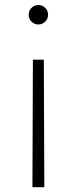

<svg xmlns="http://www.w3.org/2000/svg" viewBox="-20 -572 309 772"><path d="M110.4 180.7 112.3 -332H156.2L158.2 180.7ZM133.8 -473.6Q118.2 -473.6 106.7 -485.1Q95.2 -496.6 95.2 -512.7Q95.2 -528.8 106.7 -540.3Q118.2 -551.8 134.3 -551.8Q150.4 -551.8 161.9 -540.3Q173.3 -528.8 173.3 -512.7Q173.3 -496.6 161.9 -485.1Q150.4 -473.6 133.8 -473.6Z"/></svg>

Font: Inter 16pt ExtraLight
Style: Regular
Weight: 250
Version: Version 4.001;git-66647c0bb